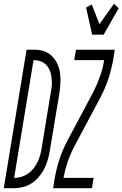

<svg xmlns="http://www.w3.org/2000/svg" viewBox="-60 -999 650 1019"><path d="M-40 0 81 -735H127Q154 -735 178 -725.5Q202 -716 218.5 -698.5Q235 -681 245.5 -657.5Q256 -634 259 -608.5Q262 -583 260.5 -556.5Q259 -530 255 -503L204 -197Q200 -173 193 -149Q186 -125 174.5 -102.5Q163 -80 146 -60Q129 -40 107.5 -26Q86 -12 61.5 -6Q37 0 13 0ZM15 -55Q33 -55 51.5 -60Q70 -65 86.5 -76Q103 -87 115.5 -102Q128 -117 137 -134.5Q146 -152 151.5 -170Q157 -188 160 -206L210 -512Q213 -526 214.5 -541Q216 -556 215 -570Q214 -584 212 -598Q210 -612 204.5 -624.5Q199 -637 191 -648Q183 -659 171.5 -666Q160 -673 146.5 -676.5Q133 -680 118 -680ZM429 -815 397 -959 427 -975 468 -871 545 -979 570 -955 490 -815ZM222 0 229 -46Q238 -98 254.5 -150Q271 -202 297 -251L437 -514Q457 -554 471.5 -595.5Q486 -637 493 -680H334L343 -735H549L542 -689Q533 -637 516.5 -585Q500 -533 474 -484L334 -221Q313 -181 299 -139.5Q285 -98 277 -55H437L428 0Z"/></svg>

Font: Iosevka Curly Light
Style: Italic
Weight: 300
Italic angle: -9°
Monospace: yes
Designer: Belleve Invis
Foundry: Belleve Invis
Version: Version 22.1.2; ttfautohint (v1.8.4)